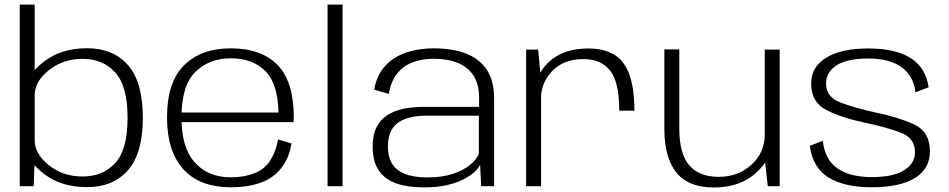

<svg xmlns="http://www.w3.org/2000/svg" viewBox="-20 -805 4104 830"><path d="M65.5 0H125.5L130 -115V-785H65.5ZM356.5 4Q469 4 533.2 -69.2Q597.5 -142.5 597.5 -296.5Q597.5 -450.5 533.2 -523.5Q469 -596.5 356.5 -596.5Q248.5 -596.5 175.8 -543Q103 -489.5 103 -439.5L130 -394Q130 -452.5 191 -501.5Q252 -550.5 337 -550.5Q424.5 -550.5 478 -492Q531.5 -433.5 531.5 -296Q531.5 -158 478 -100Q424.5 -42 337 -42Q252 -42 191 -91Q130 -140 130 -199L103 -152.5Q103 -102.5 175.8 -49.2Q248.5 4 356.5 4Z M978 4.5V-38.5Q878.5 -38.5 822 -103Q764.5 -166 764.5 -297Q764.5 -435 824.5 -494Q884.5 -553 977.5 -553Q1073.5 -553 1129 -496Q1181 -442 1184 -318.5H756V-277H1248.5Q1250 -288 1250 -299.5Q1250 -450.5 1180.5 -523.5Q1110 -596 977.5 -596Q849.5 -596 776 -523Q702 -450.5 702 -297.5Q702 -151.5 773 -73Q843.5 4.5 978 4.5ZM978 -38.5V4.5Q1054.5 4.5 1110 -16.5Q1165.5 -37 1198.5 -82Q1231.5 -126.5 1240 -185L1182 -202Q1173.5 -153.5 1150 -114Q1125.5 -74 1080 -56Q1035 -38.5 978 -38.5Z M1396 0H1461V-785H1396Z M1815 5Q1870.5 5 1912.5 -4.8Q1954.5 -14.5 1984.2 -30Q2014 -45.5 2031.8 -62.2Q2049.5 -79 2055.5 -93L2060 0H2116V-380.5Q2116 -455.5 2084.8 -503Q2053.5 -550.5 1995.2 -573.2Q1937 -596 1855.5 -596Q1805.5 -596 1762 -585.5Q1718.5 -575 1684.5 -553.5Q1650.5 -532 1628 -498.2Q1605.5 -464.5 1597.5 -417.5L1661 -399Q1669.5 -451.5 1695.5 -485.2Q1721.5 -519 1762.2 -535Q1803 -551 1856 -551Q1915.5 -551 1959.2 -533Q2003 -515 2027 -477.8Q2051 -440.5 2051 -383V-343H1812.5Q1765 -343 1724.8 -334.8Q1684.5 -326.5 1654.5 -307.2Q1624.5 -288 1607.8 -255Q1591 -222 1591 -171Q1591 -119 1607.8 -84.8Q1624.5 -50.5 1655 -30.8Q1685.5 -11 1726.2 -3Q1767 5 1815 5ZM1827 -38Q1792.5 -38 1762 -44Q1731.5 -50 1707.5 -64.8Q1683.5 -79.5 1670.2 -105.8Q1657 -132 1657 -173Q1657 -213.5 1670.8 -239.5Q1684.5 -265.5 1708 -279.5Q1731.5 -293.5 1761.5 -299.2Q1791.5 -305 1824 -305H2050V-139.5Q2040 -115.5 2011.8 -92Q1983.5 -68.5 1937.2 -53.2Q1891 -38 1827 -38Z M2657 -326.5H2722.5Q2722.5 -468 2675.2 -531.8Q2628 -595.5 2524 -595.5Q2416 -595.5 2354.5 -538.8Q2293 -482 2293 -403.5L2318.5 -379Q2318.5 -446.5 2367.2 -498Q2416 -549.5 2502.5 -549.5Q2579 -549.5 2618 -499.2Q2657 -449 2657 -326.5ZM2254.5 0H2319V-453.5L2306.5 -590.5H2254.5Z M3299 0H3350.5V-590.5H3286V-118ZM2916.5 -591.5H2852V-247.5Q2852 -123.5 2904 -59Q2956 5.5 3066.5 5.5Q3179 5.5 3248.8 -58.2Q3318.5 -122 3318.5 -197L3286.5 -227.5Q3286.5 -146 3228.8 -93.2Q3171 -40.5 3087 -40.5Q3002.5 -40.5 2959.5 -90.5Q2916.5 -140.5 2916.5 -250Z M3747.5 4.5Q3871.5 4.5 3935.8 -35.8Q4000 -76 4000 -150.5Q4000 -236 3930.2 -267.8Q3860.5 -299.5 3761.5 -319.5Q3672.5 -339 3611.8 -362.5Q3551 -386 3551 -444Q3551 -493 3596.2 -522.5Q3641.5 -552 3732.5 -552Q3825.5 -552 3877.2 -514.8Q3929 -477.5 3937.5 -406L3994.5 -427.5Q3981.5 -514 3915.5 -554.8Q3849.5 -595.5 3733 -595.5Q3617 -595.5 3551.8 -555.8Q3486.5 -516 3486.5 -444Q3486.5 -363 3552.2 -329.5Q3618 -296 3715.5 -275.5Q3807 -256 3871.2 -232.8Q3935.5 -209.5 3935.5 -146.5Q3935.5 -99.5 3889.2 -69.5Q3843 -39.5 3748.5 -39.5Q3655 -39.5 3600.5 -76.8Q3546 -114 3537 -196.5L3480.5 -174.5Q3494 -78 3563 -36.8Q3632 4.5 3747.5 4.5Z"/></svg>

Font: Anybody SemiExpanded Light
Style: Regular
Weight: 300
Width: 6
Version: Version 1.113;gftools[0.9.25]